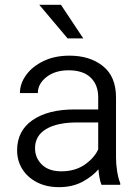

<svg xmlns="http://www.w3.org/2000/svg" viewBox="-20 -770 580 800"><path d="M402.8 0Q397.9 -11.7 394.8 -29.1Q391.6 -46.4 390.1 -64.5Q364.3 -34.2 322.8 -12.2Q281.2 9.8 226.1 9.8Q173.3 9.8 134 -10.5Q94.7 -30.8 73 -65.4Q51.3 -100.1 51.3 -143.6Q51.3 -225.1 115.7 -269.5Q180.2 -314 290.5 -314H389.2V-364.7Q389.2 -416.5 357.7 -446.8Q326.2 -477.1 265.6 -477.1Q209.5 -477.1 173.6 -449Q137.7 -420.9 137.7 -382.3H63Q63 -421.4 88.6 -457Q114.3 -492.7 160.9 -515.4Q207.5 -538.1 269.5 -538.1Q354.5 -538.1 408.9 -494.6Q463.4 -451.2 463.4 -363.8V-113.3Q463.4 -86.4 468 -56.6Q472.7 -26.9 481 -6.8V0ZM235.8 -56.2Q292.5 -56.2 332.5 -83.7Q372.6 -111.3 389.2 -147.5V-259.8H301.8Q218.3 -259.8 172.1 -232.2Q126 -204.6 126 -152.3Q126 -112.3 154.5 -84.2Q183.1 -56.2 235.8 -56.2ZM233.9 -750 327.1 -609.9H261.7L143.6 -750Z"/></svg>

Font: Vazirmatn RD Light
Style: Regular
Weight: 300
Designer: Saber Rastikerdar
Foundry: Saber Rastikerdar
Version: Version 32.102